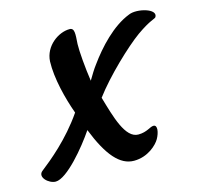

<svg xmlns="http://www.w3.org/2000/svg" viewBox="-105 -590 701 681"><g transform="rotate(-15 245.0 -250.0)"><path d="M19.5 4.4C61 4.4 138.7 -89.4 174.8 -143.1C214.4 -43 255.4 4.9 307.1 4.9C358.4 4.9 393.6 -29.3 404.3 -48.3C416 -68.8 421.4 -97.2 404.8 -97.2C392.1 -97.2 377.9 -81.1 345.7 -81.1C297.9 -81.1 275.4 -165 253.4 -240.7C303.2 -307.6 392.6 -392.1 439.5 -425.8C492.2 -462.9 507.3 -461.4 511.7 -467.8C527.8 -495.6 455.1 -514.2 424.3 -501C360.8 -476.6 303.2 -413.6 264.2 -359.4C254.4 -346.7 242.2 -326.7 231.9 -309.1C224.6 -357.4 219.2 -421.4 220.2 -446.8C222.7 -484.4 225.1 -505.4 206.1 -505.4C165.5 -505.4 112.8 -468.8 109.9 -412.6C107.9 -350.6 127.9 -272.5 148.9 -214.4C91.3 -130.4 19.5 -72.8 -15.6 -45.4C-40 -27.3 -5.9 4.4 19.5 4.4Z"/></g></svg>

Font: Courgette
Style: Regular
Weight: 400
Designer: Karolina Lach
Foundry: Karolina Lach
Version: Version 1.002